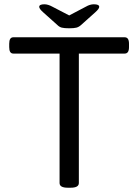

<svg xmlns="http://www.w3.org/2000/svg" viewBox="-20 -874 644 896"><path d="M296 2Q258 2 258 -20V-624H42Q23 -624 23 -654V-670Q23 -700 42 -700H562Q582 -700 582 -670V-654Q582 -624 562 -624H348V-20Q348 2 310 2ZM418 -854Q443 -854 443 -842Q443 -833 425 -817L358 -757Q348 -748 336.5 -745Q325 -742 303 -742Q280 -742 268.5 -745Q257 -748 248 -757L181 -817Q163 -833 163 -842Q163 -854 187 -854Q204 -854 224 -843L303 -802L381 -843Q400 -854 418 -854Z"/></svg>

Font: Asap Semi Expanded
Style: Regular
Weight: 400
Width: 6
Designer: Pablo Cosgaya
Foundry: Omnibus-Type
Version: Version 3.001; ttfautohint (v1.8.4.7-5d5b)